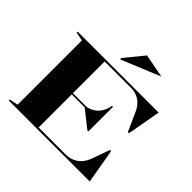

<svg xmlns="http://www.w3.org/2000/svg" viewBox="-222 -1169 1395 1395"><g transform="rotate(45 475.5 -471.0)"><path d="M50 0V-10L117 -24V-684L50 -698V-708H882L836 -450H824L754 -606Q729 -652 693 -672.5Q657 -693 615 -693H342V-367H470Q493 -367 514 -376Q535 -385 552 -398Q574 -416 589 -444.5Q604 -473 608 -503H618V-250H608L475 -355H342V-15H622Q669 -15 708.5 -40Q748 -65 771 -117L824 -266H836L882 0ZM415 -785 407 -793 529 -942 711 -907Z"/></g></svg>

Font: Kalnia SemiExpanded Medium
Style: Regular
Weight: 500
Width: 6
Designer: Frida Medrano
Foundry: Frida Medrano
Version: Version 1.105